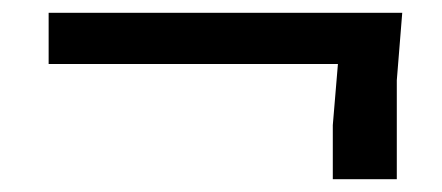

<svg xmlns="http://www.w3.org/2000/svg" viewBox="-20 -420 690 300"><path d="M608.5 -400 600 -294.5V-140H500V-224.5L508 -320H56V-400Z"/></svg>

Font: B612 Mono
Style: Regular
Weight: 400
Version: Version 1.005